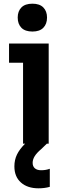

<svg xmlns="http://www.w3.org/2000/svg" viewBox="-20 -779 365 1041"><path d="M105 -439H29V-543H244V0H234L204 29Q179 50 168 68Q157 86 157 104Q157 123 169 133.5Q181 144 203 144Q229 144 250 136V234Q222 242 189 242Q129 242 93.5 210.5Q58 179 58 123Q58 88 72 59Q86 30 116 0H105ZM76 -684Q76 -718 96 -738.5Q116 -759 156 -759Q195 -759 215 -738.5Q235 -718 235 -684Q235 -649 215 -628.5Q195 -608 156 -608Q116 -608 96 -628.5Q76 -649 76 -684Z"/></svg>

Font: Sora-SIA SemiBold
Style: Regular
Weight: 600
Designer: Jonathan Barnbrook, Julián Moncada
Foundry: Barnbrook Fonts
Version: Version 2.000